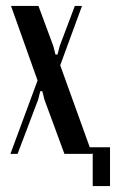

<svg xmlns="http://www.w3.org/2000/svg" viewBox="-20 -515 389 644"><path d="M109 -495 159 -360 166 -332H173L180 -360L231 -495H255L182 -296L289 1H196L129 -181L122 -209H115L108 -181L39 1H15L106 -245L17 -495ZM267 -21H349V109H291V0H267Z"/></svg>

Font: Moniqa Narrow Heading
Style: Bold
Weight: 700
Width: 4
Designer: Rajesh Rajput
Foundry: Rajesh Rajput
Version: Version 1.000